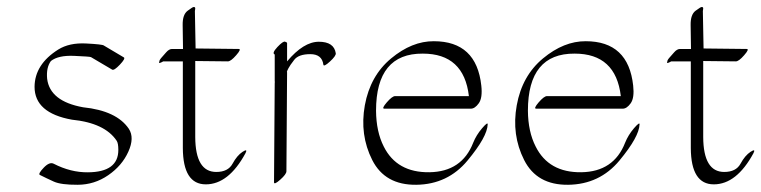

<svg xmlns="http://www.w3.org/2000/svg" viewBox="-20 -494 2161 545"><path d="M132.3 -29.3Q180.7 -4.4 229.5 -4.9Q315.9 -5.4 315.9 -68.4Q315.9 -87.9 311 -94.7Q277.3 -145 184.1 -154.3Q78.1 -173.3 78.1 -247.6Q78.6 -311.5 145.5 -353.5Q176.8 -373 224.1 -370.6Q271.5 -368.2 274.9 -364.7L331.5 -331.1Q336.9 -328.1 320.3 -310.5Q303.7 -293 298.3 -296.4L241.2 -330.1Q240.7 -330.1 238.3 -331.8Q235.8 -333.5 190.7 -335.4Q145.5 -337.4 124.5 -320.8Q110.8 -302.2 113.8 -270.5Q121.6 -206.5 215.8 -189.5Q311 -179.7 345.7 -128.4Q362.3 -103 344.2 -63.2Q326.2 -23.4 287.1 3.4Q248 30.3 200.7 30.5Q153.3 30.8 132.8 21.5Q112.3 12.2 92.8 2.4Q87.9 -1 104.2 -18.1Q120.6 -35.2 132.3 -29.3Z M499.5 -355Q499 -393.1 498.5 -422.9Q498 -452.6 512.5 -463.4Q526.9 -474.1 529.5 -474.1Q532.2 -474.1 533 -473.6Q533.7 -473.1 533.9 -471.9Q534.2 -470.7 534.2 -469.5Q534.2 -468.3 533.7 -466.1Q533.2 -463.9 533.2 -462.4L535.2 -356.4L657.7 -355Q666 -355 650.4 -337.2Q634.8 -319.3 626.5 -319.8Q580.6 -320.3 534.2 -320.8V-105Q534.7 -5.9 593.8 -5.9Q627.4 -5.9 640.1 -29.3Q652.8 -52.7 668.5 -63Q684.1 -73.2 676.8 -59.1Q628.9 29.3 564.2 29.3Q499.5 29.3 499 -73.7V-319.8H443.4Q430.7 -312.5 431.6 -316.9L432.1 -318.4Q432.1 -323.2 437.7 -329.6Q443.4 -335.9 451.7 -345.5Q460 -355 468.3 -355Z M794.9 -319.8Q841.8 -375.5 885 -375.5Q928.2 -375.5 933.1 -342.8Q934.1 -335.4 916.5 -319.3Q898.9 -303.2 897.9 -310.5Q894 -340.3 860.8 -340.3Q827.6 -340.3 815.2 -324.2Q802.7 -308.1 798.8 -300.3Q793.9 -291 794.4 -290Q794.9 -289.1 794.9 -288.6L793 -7.8Q793 0.5 775.4 16.1Q757.8 31.7 757.8 23.4L759.8 -257.3Q759.8 -258.3 760 -260.3Q760.3 -262.2 759.8 -263.2V-339.4Q751 -342.8 767.3 -360.4Q783.7 -377.9 789.3 -375.7Q794.9 -373.5 794.9 -372.1Z M1069.3 -78.1Q1106.4 -3.9 1198.7 -5.1Q1291 -6.3 1323.2 -88.9Q1332 -110.8 1348.4 -129.9Q1364.7 -148.9 1364.3 -141.1Q1363.3 -106 1307.1 -38.3Q1251 29.3 1161.9 30.5Q1072.8 31.7 1036.6 -39.8Q1000.5 -111.3 1015.6 -195.1Q1030.8 -278.8 1090.1 -328.1Q1149.4 -377.4 1211.4 -377Q1332.5 -377 1346.2 -251Q1350.1 -216.3 1339.1 -200.9Q1328.1 -185.5 1316.4 -185.5H1070.8Q1062.5 -185.5 1077.9 -203.4Q1093.3 -221.2 1101.6 -221.2H1311Q1296.9 -341.8 1180.2 -341.8Q1047.4 -342.8 1047.4 -179.7Q1047.9 -120.1 1069.3 -78.1Z M1500.5 -78.1Q1537.6 -3.9 1629.9 -5.1Q1722.2 -6.3 1754.4 -88.9Q1763.2 -110.8 1779.5 -129.9Q1795.9 -148.9 1795.4 -141.1Q1794.4 -106 1738.3 -38.3Q1682.1 29.3 1593 30.5Q1503.9 31.7 1467.8 -39.8Q1431.6 -111.3 1446.8 -195.1Q1461.9 -278.8 1521.2 -328.1Q1580.6 -377.4 1642.6 -377Q1763.7 -377 1777.3 -251Q1781.2 -216.3 1770.3 -200.9Q1759.3 -185.5 1747.6 -185.5H1502Q1493.7 -185.5 1509 -203.4Q1524.4 -221.2 1532.7 -221.2H1742.2Q1728 -341.8 1611.3 -341.8Q1478.5 -342.8 1478.5 -179.7Q1479 -120.1 1500.5 -78.1Z M1941.4 -355Q1940.9 -393.1 1940.4 -422.9Q1939.9 -452.6 1954.3 -463.4Q1968.8 -474.1 1971.4 -474.1Q1974.1 -474.1 1974.9 -473.6Q1975.6 -473.1 1975.8 -471.9Q1976.1 -470.7 1976.1 -469.5Q1976.1 -468.3 1975.6 -466.1Q1975.1 -463.9 1975.1 -462.4L1977.1 -356.4L2099.6 -355Q2107.9 -355 2092.3 -337.2Q2076.7 -319.3 2068.4 -319.8Q2022.5 -320.3 1976.1 -320.8V-105Q1976.6 -5.9 2035.6 -5.9Q2069.3 -5.9 2082 -29.3Q2094.7 -52.7 2110.4 -63Q2126 -73.2 2118.7 -59.1Q2070.8 29.3 2006.1 29.3Q1941.4 29.3 1940.9 -73.7V-319.8H1885.3Q1872.6 -312.5 1873.5 -316.9L1874 -318.4Q1874 -323.2 1879.6 -329.6Q1885.3 -335.9 1893.6 -345.5Q1901.9 -355 1910.2 -355Z"/></svg>

Font: ML-NILA05
Style: Regular
Weight: 400
Designer: CLT@C-DIT
Version: Version ML-NILA05 1.0